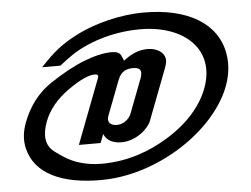

<svg xmlns="http://www.w3.org/2000/svg" viewBox="-52 -757 1150 879"><g transform="rotate(-5 523.0 -317.5)"><path d="M486 -108C549.9 -108 609 -155.1 624.6 -196L713.6 -429C717 -437.7 719.4 -446.2 720.9 -454.5C728.3 -494.9 689.2 -523 642.1 -523C593.9 -523 557.4 -500.6 530.2 -479C528.4 -485 524.5 -493.8 518.5 -505.5C512.5 -517.2 498.7 -523 477.1 -523C441.2 -523 399.1 -513.7 350.7 -495C302.4 -476.3 248.5 -447.2 189.2 -407.5C129.8 -367.8 86 -311 57.8 -237C42 -195.7 38.4 -156.3 47 -119C74.6 0 198.2 56 375.8 56C439.1 56 502.7 46.2 566.4 26.5C698.3 -14.2 812.9 -89.5 891.3 -176C957.5 -249 1019.9 -354.7 999.7 -471C975.2 -612.3 839.3 -691 640 -691C527.6 -691 414.3 -659.3 340.5 -623.5C253.7 -581.4 214 -545.9 153.9 -482H237.6C261.4 -500.7 281.8 -515.7 298.6 -527C368.4 -574 484.5 -616 615.1 -616C819.1 -616 950.9 -493.8 884.1 -319C850.2 -230.2 775.7 -156.6 689.2 -105C610.1 -57.8 511.2 -18 386.6 -18C349.1 -18 313.5 -23.5 279.8 -34.5C246 -45.5 210.6 -65.7 173.5 -95C136.4 -124.3 129.9 -170.7 154.1 -234C173.7 -285.3 210.8 -330.5 265.3 -369.5C319.8 -408.5 361.6 -428 390.8 -428C404.1 -428 408.6 -422.3 404.3 -411L290.4 -113H390.4L405.7 -153C416.2 -126.2 442.8 -108 486 -108ZM471.9 -189C440.5 -189 426.3 -207.1 436.6 -234L495.9 -389C505.9 -415.2 520.8 -442 567.4 -442C608.2 -442 608.8 -419.6 597.1 -389L537.9 -234C529.9 -213 504.7 -189 471.9 -189Z"/></g></svg>

Font: Din Kursivschrift
Style: Extended Italic
Weight: 400
Version: Version 1.089